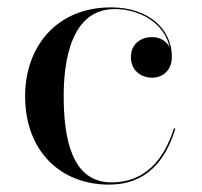

<svg xmlns="http://www.w3.org/2000/svg" viewBox="-20 -490 547 520"><path d="M455 -142H451C424 -57.5 373 4 282 4C174 4 152.5 -115.5 152.5 -230C152.5 -324 172 -465.5 291 -465.5C356.5 -465.5 425.5 -429 439.5 -361.5C430.5 -380 412 -389.5 391.5 -389.5C361 -389.5 334.5 -370.5 334.5 -335.5C334.5 -295.5 366.5 -279.5 391.5 -279.5C422 -279.5 445.5 -300.5 445.5 -336.5C445.5 -410.5 383 -470 281 -470C130 -470 48 -360 48 -230C48 -80 144.5 10 275.5 10C376.5 10 429 -55.5 455 -142Z"/></svg>

Font: Bodoni* 48pt
Style: Regular
Weight: 400
Version: Version 2.3